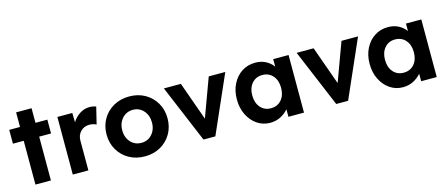

<svg xmlns="http://www.w3.org/2000/svg" viewBox="-46 -1178 3969 1703"><g transform="rotate(-15 1939.0 -326.5)"><path d="M122 0V-402H23V-529H122V-663H264V-529H373V-402H264V0Z M465 0V-529H602L604 -443Q630 -486 672 -513Q714 -540 762 -540Q779 -540 795 -537Q811 -534 822 -530L784 -374Q773 -380 755.5 -384.5Q738 -389 720 -389Q672 -389 640 -356.5Q608 -324 608 -274V0Z M1127 10Q1046 10 982.5 -25.5Q919 -61 882.5 -123.5Q846 -186 846 -265Q846 -344 882.5 -406.5Q919 -469 982.5 -504.5Q1046 -540 1127 -540Q1207 -540 1270 -504.5Q1333 -469 1369.5 -406.5Q1406 -344 1406 -265Q1406 -186 1369.5 -123.5Q1333 -61 1270 -25.5Q1207 10 1127 10ZM1127 -114Q1167 -114 1197.5 -133.5Q1228 -153 1245.5 -187Q1263 -221 1263 -265Q1263 -331 1224.5 -374Q1186 -417 1127 -417Q1087 -417 1056 -397Q1025 -377 1007.5 -343Q990 -309 990 -265Q990 -221 1007.5 -187Q1025 -153 1056 -133.5Q1087 -114 1127 -114Z M1665 0 1443 -529H1599L1725 -176L1855 -529H2007L1774 0Z M2277 10Q2211 10 2158 -26Q2105 -62 2074 -124.5Q2043 -187 2043 -266Q2043 -346 2074.5 -408Q2106 -470 2160 -505Q2214 -540 2283 -540Q2338 -540 2379.5 -518Q2421 -496 2447 -460V-529H2588V0H2445V-69Q2417 -35 2373.5 -12.5Q2330 10 2277 10ZM2316 -113Q2376 -113 2412.5 -155Q2449 -197 2449 -266Q2449 -334 2412.5 -376Q2376 -418 2316 -418Q2257 -418 2220.5 -376Q2184 -334 2184 -266Q2184 -197 2220.5 -155Q2257 -113 2316 -113Z M2884 0 2662 -529H2818L2944 -176L3074 -529H3226L2993 0Z M3496 10Q3430 10 3377 -26Q3324 -62 3293 -124.5Q3262 -187 3262 -266Q3262 -346 3293.5 -408Q3325 -470 3379 -505Q3433 -540 3502 -540Q3557 -540 3598.5 -518Q3640 -496 3666 -460V-529H3807V0H3664V-69Q3636 -35 3592.5 -12.5Q3549 10 3496 10ZM3535 -113Q3595 -113 3631.5 -155Q3668 -197 3668 -266Q3668 -334 3631.5 -376Q3595 -418 3535 -418Q3476 -418 3439.5 -376Q3403 -334 3403 -266Q3403 -197 3439.5 -155Q3476 -113 3535 -113Z"/></g></svg>

Font: Lexend Deca SemiBold
Style: Regular
Weight: 600
Designer: Bonnie Shaver-Troup, Thomas Jockin
Foundry: Lexend
Version: Version 1.008; ttfautohint (v1.8.4.7-5d5b)